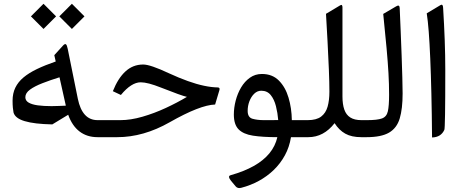

<svg xmlns="http://www.w3.org/2000/svg" viewBox="-20 -708 2390 991"><path d="M351.1 -688.5 286.1 -623.5 351.1 -558.6 416 -623.5ZM204.6 -688.5 139.6 -623.5 204.6 -558.6 269.5 -623.5ZM246.1 -160.2Q205.6 -160.2 175 -164.3Q144.5 -168.5 127.7 -178.5Q110.8 -188.5 110.8 -206.1Q110.8 -228 135 -245.6Q159.2 -263.2 199.5 -278.8Q239.7 -294.4 287.1 -309.1L319.8 -162.6Q302.2 -162.1 282.7 -161.1Q263.2 -160.2 246.1 -160.2ZM499 0Q510.7 0 510.7 -37.6V-49.8Q510.7 -87.9 499 -87.9H483.9Q443.8 -87.9 418.5 -115.5Q393.1 -143.1 381.8 -197.8L329.6 -455.6Q325.7 -475.6 320.1 -479.5Q314.5 -483.4 304.2 -471.7L260.3 -423.3L267.6 -390.6Q212.4 -371.6 170.7 -351.6Q128.9 -331.5 101.1 -308.1Q73.2 -284.7 59.1 -255.4Q44.9 -226.1 44.9 -188.5Q44.9 -167.5 46.4 -151.9Q47.9 -136.2 49.8 -127.4Q53.7 -112.8 67.9 -101.6Q82 -90.3 107.2 -82.8Q132.3 -75.2 168 -71Q203.6 -66.9 250 -65.9L332 -115.7Q352.5 -58.1 390.9 -29.1Q429.2 0 483.4 0Z M604 -217.8Q630.9 -250.5 656.5 -266.8Q682.1 -283.2 706.1 -283.2Q724.6 -283.2 750.7 -276.4Q776.9 -269.5 811 -255.9Q864.3 -234.9 897.7 -222.9Q931.2 -210.9 944.8 -208Q895 -178.2 835.4 -150.6Q775.9 -123 715.1 -105.5Q654.3 -87.9 601.6 -87.9H493.7Q466.8 -87.9 466.8 -49.8V-37.6Q466.8 0 493.7 0H585Q720.7 0 856 -77.1Q1012.2 -166 1090.3 -168.5L1112.3 -242.2Q1114.7 -249.5 1112.3 -253.2Q1109.9 -256.8 1103 -256.8Q1071.3 -257.3 1033 -265.4Q994.6 -273.4 949.5 -289.6Q904.3 -305.7 852.5 -329.6Q755.9 -375 719.2 -375Q692.4 -375 669.4 -366Q646.5 -356.9 627.2 -339.1Q607.9 -321.3 591.8 -295.9Q575.7 -270.5 562.5 -237.3Z M1341.8 -87.9Q1308.1 -87.9 1283.2 -95Q1258.3 -102.1 1258.3 -135.7Q1258.3 -161.6 1267.3 -185.3Q1276.4 -209 1292.2 -224.4Q1308.1 -239.7 1328.6 -239.7Q1359.4 -239.7 1377.4 -217.3Q1395.5 -194.8 1404.3 -159.9Q1413.1 -125 1416 -88.4Q1396.5 -87.9 1382.1 -87.9Q1367.7 -87.9 1341.8 -87.9ZM1170.4 196.3Q1163.1 198.2 1162.4 203.1Q1161.6 208 1164.8 213.9Q1168 219.7 1171.9 224.6L1196.3 253.9Q1201.7 260.3 1209 262Q1216.3 263.7 1225.6 261.2Q1272.9 249 1315.7 225.8Q1358.4 202.6 1392.8 169.4Q1427.2 136.2 1450.4 93.8Q1473.6 51.3 1481.9 0H1542Q1553.7 0 1553.7 -37.6V-49.8Q1553.7 -87.9 1542 -87.9H1486.3Q1485.4 -149.9 1469.2 -204.1Q1453.1 -258.3 1419.4 -292.2Q1385.7 -326.2 1332 -326.2Q1296.9 -326.2 1269.8 -306.9Q1242.7 -287.6 1224.4 -256.6Q1206.1 -225.6 1196.5 -188.7Q1187 -151.9 1187 -116.7Q1187 -65.4 1211.4 -40.5Q1235.8 -15.6 1285.6 -7.8Q1335.4 0 1411.6 0Q1400.9 46.4 1370.4 83.5Q1339.8 120.6 1289.8 148.7Q1239.7 176.8 1170.4 196.3Z M1536.6 -87.9Q1509.8 -87.9 1509.8 -49.8V-37.6Q1509.8 0 1536.6 0H1571.3Q1650.9 0 1707 -72.3Q1730 -36.1 1762.2 -18.1Q1794.4 0 1844.7 0H1859.9Q1871.6 0 1871.6 -37.6V-49.8Q1871.6 -87.9 1859.9 -87.9H1845.2Q1809.6 -87.9 1788.1 -101.6Q1766.6 -115.2 1757.1 -142.6Q1747.6 -169.9 1747.6 -210.4V-669.9Q1747.6 -678.7 1744.6 -681.4Q1741.7 -684.1 1735.4 -680.2L1662.6 -636.7Q1666.5 -568.4 1670.7 -492.2Q1674.8 -416 1677.5 -347.9Q1680.2 -279.8 1680.2 -234.4Q1680.2 -190.4 1670.9 -157.5Q1661.6 -124.5 1637.5 -106.2Q1613.3 -87.9 1568.4 -87.9Z M1854.5 -87.9Q1827.6 -87.9 1827.6 -49.8V-37.6Q1827.6 0 1854.5 0H1872.1Q1947.8 0 1988 -23.4Q2028.3 -46.9 2043.2 -96.7Q2058.1 -146.5 2058.1 -225.6Q2058.1 -256.3 2056.6 -307.9Q2055.2 -359.4 2053 -421.6Q2050.8 -483.9 2048.1 -547.6Q2045.4 -611.3 2043 -667Q2042.5 -676.3 2038.1 -678.5Q2033.7 -680.7 2024.9 -675.3L1958 -636.2Q1968.8 -532.2 1975.3 -459Q1981.9 -385.7 1985.1 -329.6Q1988.3 -273.4 1988.3 -219.2Q1988.3 -161.6 1981.9 -133.5Q1975.6 -105.5 1951.7 -96.7Q1927.7 -87.9 1875 -87.9Z M2182.6 -639.2Q2188.5 -602.1 2192.9 -544.2Q2197.3 -486.3 2200.7 -406.7Q2204.1 -327.1 2206.5 -225.6Q2209 -124 2210 1.5Q2232.9 1 2248.8 -8.8Q2264.6 -18.6 2273.4 -37.6Q2275.9 -42.5 2277.1 -117.4Q2278.3 -192.4 2278.3 -347.7Q2278.3 -421.4 2275.4 -501.2Q2272.5 -581.1 2267.1 -668Q2266.6 -678.7 2263.2 -682.1Q2259.8 -685.5 2253.4 -681.6Z"/></svg>

Font: Sahel VF Regular
Style: Regular
Weight: 400
Foundry: Saber Rastikerdar (saber.rastikerdar@gmail.com)
Version: Version 3.4.0